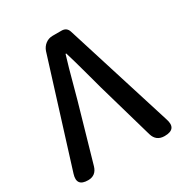

<svg xmlns="http://www.w3.org/2000/svg" viewBox="-172 -863 937 989"><g transform="rotate(-30 297.0 -368.0)"><path d="M68 0Q-2 0 19 -67L212 -685Q220 -708 238.5 -722Q257 -736 281 -736H296H334Q365 -736 374 -706L574 -69Q597 0 523 0Q473 0 459 -48L363 -382Q354 -415 337 -478Q312 -571 296 -622H292Q273 -561 243 -448Q231 -405 225 -382L129 -47Q115 0 68 0Z"/></g></svg>

Font: GenSenRounded TW M
Style: Regular
Weight: 500
Version: Version 1.501;PS 1;hotconv 16.6.51;makeotf.lib2.5.65220